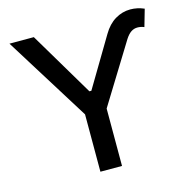

<svg xmlns="http://www.w3.org/2000/svg" viewBox="-105 -819 912 922"><g transform="rotate(-15 351.0 -358.0)"><path d="M140.6 -707 331.1 -386.7H340.8L486.3 -630.9Q511.2 -673.3 546.6 -694.6Q582 -715.8 622.1 -715.8Q656.7 -715.8 690.4 -701.2L666 -616.2Q649.4 -623 632.8 -623Q615.7 -623 601.3 -613.5Q586.9 -604 573.2 -583L389.6 -285.2V0H282.2V-285.2L19.5 -707Z"/></g></svg>

Font: Pretendard Medium
Style: Regular
Weight: 500
Designer: Base glyphs from Inter by Rasmus Andersson; Hangeul glyphs from Noto Sans CJK(Source Han Sans) by Jang Soo-young and Kan
Foundry: Kil Hyung-jin
Version: Version 1.309